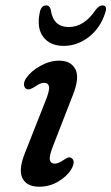

<svg xmlns="http://www.w3.org/2000/svg" viewBox="-20 -698 422 728"><path d="M188.5 -77.5Q200.5 -77.5 223 -92.5Q231 -98 237.8 -100.5Q244.5 -103 251.5 -98.5Q267.5 -87 251 -57.5Q235 -30 201.5 -10Q168 10 128.5 10Q81 10 65 -22.5Q49 -55 75 -119L151 -311.5Q168 -352.5 166 -368.2Q164 -384 146.5 -384Q139 -384 130 -379.8Q121 -375.5 110.5 -368Q101 -362.5 93.5 -360Q86 -357.5 79.5 -361Q71.5 -366 71 -377.2Q70.5 -388.5 79 -401.5Q97.5 -428.5 133 -448.2Q168.5 -468 204.5 -468Q249 -468 266 -435.2Q283 -402.5 254.5 -333L181.5 -145.5Q166.5 -107.5 169 -92.5Q171.5 -77.5 188.5 -77.5ZM240.5 -595.5Q299.5 -595.5 343 -661Q356 -677.5 368 -677.5Q388.5 -677.5 379 -649.5Q360.5 -591.5 316.8 -557.8Q273 -524 221.5 -524Q170 -524 144.2 -557.8Q118.5 -591.5 130.5 -649.5Q135.5 -677.5 156 -677.5Q168 -677.5 172.5 -661Q181.5 -595.5 240.5 -595.5Z"/></svg>

Font: Fraunces 9pt S100
Style: Italic
Weight: 400
Italic angle: -16°
Version: Version 1.000; ttfautohint (v1.8.3)